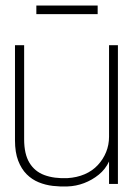

<svg xmlns="http://www.w3.org/2000/svg" viewBox="-20 -663 485 692"><path d="M332 -643H111V-612H332ZM373 -81V0H405V-500H373V-170Q373 -141 362.5 -115Q352 -89 332.5 -68Q313 -47 285 -35Q257 -23 223 -21Q175 -19 140 -32Q105 -45 86 -76.5Q67 -108 67 -161V-500H34V-157Q34 -114 45.5 -84Q57 -54 76 -35Q95 -16 119.5 -6Q144 4 170.5 7Q197 10 223 9Q254 8 283 -3Q312 -14 336 -33.5Q360 -53 373 -81Z"/></svg>

Font: Advent Pro ExtraLight
Style: Regular
Weight: 250
Version: Version 3.000